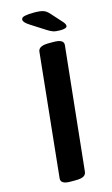

<svg xmlns="http://www.w3.org/2000/svg" viewBox="-132 -920 567 970"><g transform="rotate(-15 151.0 -434.5)"><path d="M110 2Q58 2 61 -28L128 -673Q131 -702 184 -702H210Q264 -702 261 -672L193 -27Q191 -12 178 -5Q165 2 136 2ZM258 -750Q234 -750 221 -754.5Q208 -759 191 -770L116 -818Q86 -837 86 -851Q86 -863 103.5 -867Q121 -871 153 -871Q185 -871 201 -865.5Q217 -860 231 -844L284 -785Q294 -773 294 -764Q294 -750 258 -750Z"/></g></svg>

Font: Asap Semi Expanded Semi Expanded SemiBold
Style: Italic
Weight: 600
Width: 6
Italic angle: -6°
Designer: Pablo Cosgaya
Foundry: Omnibus-Type
Version: Version 3.001; ttfautohint (v1.8.4.7-5d5b)